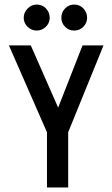

<svg xmlns="http://www.w3.org/2000/svg" viewBox="-20 -822 490 842"><path d="M186 0V-242L19 -623H115L235 -350L342 -623H434L279 -242V0ZM141 -688Q118 -688 101 -704.5Q84 -721 84 -744Q84 -767 101 -784.5Q118 -802 141 -802Q166 -802 182 -784.5Q198 -767 198 -744Q198 -721 181 -704.5Q164 -688 141 -688ZM305 -688Q282 -688 265.5 -704.5Q249 -721 249 -744Q249 -768 265.5 -785Q282 -802 305 -802Q330 -802 346 -784.5Q362 -767 362 -744Q362 -721 345.5 -704.5Q329 -688 305 -688Z"/></svg>

Font: Inconsolata SemiCondensed SemiBold
Style: Regular
Weight: 600
Width: 4
Monospace: yes
Designer: Raph Levien, Cyreal, Brenton Simpson
Foundry: Raph Levien, Cyreal, Google
Version: Version 3.001; ttfautohint (v1.8.2.53-6de2)